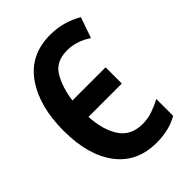

<svg xmlns="http://www.w3.org/2000/svg" viewBox="-215 -822 929 929"><g transform="rotate(-45 250.0 -357.0)"><path d="M446 -26V-141Q416 -125 383 -113.5Q350 -102 315 -102Q233 -102 195 -162Q157 -222 153 -312H381V-423H154Q164 -500 196.5 -556.5Q229 -613 308 -613Q371 -613 431 -573L468 -679Q393 -724 302 -724Q165 -724 92.5 -620.5Q20 -517 20 -350Q20 -182 92.5 -86Q165 10 298 10Q385 10 446 -26Z"/></g></svg>

Font: Noto Sans Mono UI Condensed
Style: Bold
Weight: 700
Width: 3
Designer: Monotype Design team
Foundry: Monotype Imaging Inc.
Version: 1.000